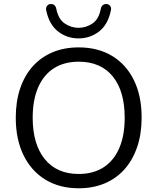

<svg xmlns="http://www.w3.org/2000/svg" viewBox="-20 -957 807 985"><path d="M383.5 8.9Q285.2 8.9 212.6 -35.5Q140.1 -80 100.5 -161.2Q60.9 -242.5 60.9 -353Q60.9 -436.5 83.3 -503Q105.7 -569.5 147.8 -616.5Q189.9 -663.5 249.5 -688.7Q309.1 -713.9 383.5 -713.9Q482.7 -713.9 555.3 -670Q627.9 -626 667.2 -545.3Q706.6 -464.5 706.6 -354Q706.6 -270.5 683.9 -203.5Q661.2 -136.5 619.1 -89Q577 -41.5 517.4 -16.3Q457.8 8.9 383.5 8.9ZM383.5 -64.5Q458.5 -64.5 511.2 -98.5Q563.8 -132.4 591.8 -197.1Q619.7 -261.8 619.7 -353Q619.7 -490 558.3 -565.2Q496.8 -640.5 383.5 -640.5Q309.4 -640.5 256.5 -606.8Q203.6 -573 175.7 -508.6Q147.7 -444.1 147.7 -353Q147.7 -217 209.7 -140.8Q271.6 -64.5 383.5 -64.5ZM383 -760Q323.8 -760 278.2 -795.3Q232.5 -830.6 217.1 -903.6Q214.2 -917.8 221.4 -926.8Q228.5 -935.8 238.8 -936.3Q247.5 -937.2 253.5 -934.1Q259.6 -930.9 263.3 -925.7Q267 -920.6 268.4 -913.7Q279 -858.9 311.9 -836.6Q344.7 -814.3 383 -814.3Q421.7 -814.3 454.6 -836.6Q487.5 -858.9 497.5 -913.7Q499 -920.6 502.7 -925.7Q506.3 -930.9 512.7 -934.1Q519 -937.2 527.2 -936.3Q537.5 -935.8 544.9 -926.8Q552.3 -917.8 548.9 -903.6Q533.9 -830.6 488 -795.3Q442.2 -760 383 -760Z"/></svg>

Font: Nunito ExtraLight
Style: Regular
Weight: 200
Designer: Vernon Adams
Foundry: Vernon Adams
Version: Version 3.602